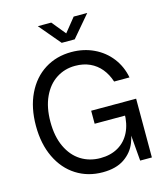

<svg xmlns="http://www.w3.org/2000/svg" viewBox="-135 -1041 997 1154"><g transform="rotate(-15 363.5 -464.5)"><path d="M43.9 -363.3Q43.9 -476.6 84.7 -561.3Q125.5 -646 198 -691.7Q270.5 -737.3 363.8 -737.3Q439.5 -737.3 502.9 -707.3Q566.4 -677.2 607.9 -623.3Q649.4 -569.3 662.6 -499.5H566.9Q551.8 -546.4 523.7 -580.6Q495.6 -614.7 455.3 -633.1Q415 -651.4 364.3 -651.4Q299.3 -651.4 247.1 -617.7Q194.8 -584 164.6 -519Q134.3 -454.1 134.3 -363.3Q134.3 -272.9 164.8 -208Q195.3 -143.1 248.5 -109.6Q301.8 -76.2 369.6 -76.2Q433.6 -76.2 480.7 -103.8Q527.8 -131.3 553 -182.6Q578.1 -233.9 578.1 -303.2H590.8V-235.4Q590.8 -170.4 568.8 -115.2Q546.9 -60.1 495.4 -25.1Q443.8 9.8 361.3 9.8Q269 9.8 197 -35.9Q125 -81.5 84.5 -166Q43.9 -250.5 43.9 -363.3ZM580.1 -182.1V-284.7H388.2V-365.7H668V0H595.2ZM363.8 -853.5 433.1 -939.5H517.1V-939L403.8 -805.7H322.8L210.4 -939V-939.5H293.5Z"/></g></svg>

Font: Intratopia Thin
Style: Regular
Weight: 100
Designer: Rasmus Andersson
Foundry: rsms
Version: Version 3.000;Glyphs 3.2.3 (3260)